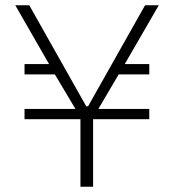

<svg xmlns="http://www.w3.org/2000/svg" viewBox="-20 -708 660 728"><path d="M285 0V-256H73V-295H266L188 -426H73V-465H166L38 -688H91L307 -305H314L530 -688H582L453 -465H546V-426H430L353 -295H546V-256H333V0Z"/></svg>

Font: Saira ExtraLight
Style: Regular
Weight: 200
Designer: Hector Gatti with collaboration of the Omnibus-Type team
Foundry: Omnibus-Type
Version: Version 1.100; ttfautohint (v1.8.3)